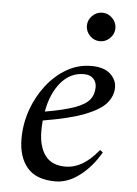

<svg xmlns="http://www.w3.org/2000/svg" viewBox="-51 -715 544 764"><g transform="rotate(5 221.5 -332.5)"><path d="M199 10Q122 10 86 -32.5Q50 -75 50 -148Q50 -207 69.5 -262.5Q89 -318 123.5 -362.5Q158 -407 203.5 -433.5Q249 -460 302 -460Q352 -460 377.5 -437Q403 -414 403 -383Q403 -349 379 -320.5Q355 -292 295.5 -268.5Q236 -245 128 -227Q126 -207 126 -185Q126 -124 152 -88Q178 -52 234 -52Q267 -52 299 -70Q331 -88 365 -129H367L377 -121Q343 -62 295.5 -26Q248 10 199 10ZM275 -425Q221 -425 183.5 -380.5Q146 -336 133 -263Q208 -276 250 -291Q292 -306 309 -326.5Q326 -347 326 -378Q326 -398 313 -411.5Q300 -425 275 -425ZM327 -561Q304 -561 287 -578Q270 -595 270 -618Q270 -641 287 -658Q304 -675 327 -675Q350 -675 367 -658Q384 -641 384 -618Q384 -595 367 -578Q350 -561 327 -561Z"/></g></svg>

Font: Spectral
Style: Italic
Weight: 400
Italic angle: -10°
Designer: Jean-Baptiste Levee
Foundry: Production Type
Version: Version 2.001